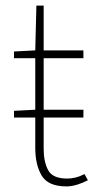

<svg xmlns="http://www.w3.org/2000/svg" viewBox="-20 -658 342 686"><path d="M30 -238V-262L106 -266H278V-238ZM218 8Q152 8 129 -30.5Q106 -69 106 -130V-450H30V-474L106 -478L110 -638H136V-478H278V-450H136V-126Q136 -80 152 -50Q168 -20 220 -20Q234 -20 249 -23.5Q264 -27 282 -36L294 -14Q275 -4 255 2Q235 8 218 8Z"/></svg>

Font: Mada ExtraLight
Style: Regular
Weight: 250
Designer: Khaled Hosny
Version: Version 1.5